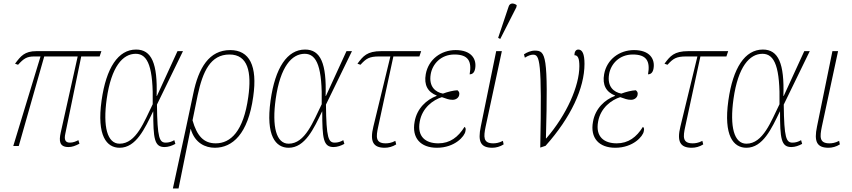

<svg xmlns="http://www.w3.org/2000/svg" viewBox="-20 -825 4816 1085"><path d="M55 0H86L230 -506H419L323 -75C313 -29 315 6 367 6C388 6 406 -1 429 -13L423 -33C409 -26 394 -19 375 -19C348 -19 342 -37 349 -69L439 -506H543L553 -536H186C119 -536 97 -508 65 -465L82 -459C114 -494 131 -506 174 -506H209Z M656 10C749 10 798 -98 845 -195H846C846 -42 852 6 910 6C931 6 953 -2 971 -12L965 -33C950 -24 934 -19 917 -19C881 -19 869 -44 867 -234L1014 -536H983L867 -283H865C871 -466 837 -545 749 -545C648 -545 580 -442 554 -257C526 -57 583 10 656 10ZM656 -13C586 -13 561 -109 583 -266C609 -449 674 -521 747 -521C817 -521 847 -442 843 -236C795 -139 750 -13 656 -13Z M1072 -295 1028 -88 957 240H989L1057 -96H1058C1081 -16 1141 10 1194 10C1293 10 1382 -67 1411 -279C1436 -453 1390 -542 1281 -542C1162 -542 1102 -442 1072 -295ZM1199 -15C1131 -15 1093 -57 1068 -145L1097 -287C1126 -421 1169 -517 1277 -517C1381 -517 1403 -418 1383 -277C1356 -82 1283 -15 1199 -15Z M1611 10C1704 10 1753 -98 1800 -195H1801C1801 -42 1807 6 1865 6C1886 6 1908 -2 1926 -12L1920 -33C1905 -24 1889 -19 1872 -19C1836 -19 1824 -44 1822 -234L1969 -536H1938L1822 -283H1820C1826 -466 1792 -545 1704 -545C1603 -545 1535 -442 1509 -257C1481 -57 1538 10 1611 10ZM1611 -13C1541 -13 1516 -109 1538 -266C1564 -449 1629 -521 1702 -521C1772 -521 1802 -442 1798 -236C1750 -139 1705 -13 1611 -13Z M2154 10C2175 10 2199 4 2219 -9L2214 -29C2192 -17 2173 -15 2159 -15C2101 -15 2105 -53 2117 -108L2203 -506H2350L2360 -536H2135C2054 -536 2032 -508 2000 -465L2017 -459C2049 -494 2066 -506 2123 -506H2186L2090 -110C2069 -25 2089 10 2154 10Z M2449 10C2550 10 2606 -55 2610 -83C2614 -98 2610 -105 2605 -108C2569 -50 2523 -15 2457 -15C2386 -15 2336 -52 2352 -138C2366 -217 2429 -261 2477 -276C2503 -267 2517 -261 2538 -261C2558 -261 2573 -274 2575 -289C2578 -303 2572 -309 2565 -315C2542 -314 2510 -306 2483 -296C2441 -304 2402 -335 2414 -406C2424 -464 2472 -517 2548 -517C2627 -517 2647 -478 2634 -405C2650 -405 2661 -415 2665 -437C2675 -492 2643 -542 2555 -542C2472 -542 2401 -489 2386 -406C2375 -345 2397 -305 2448 -285L2447 -283C2391 -262 2336 -213 2323 -137C2306 -45 2357 10 2449 10Z M2807 -605 2898 -784 2900 -796C2884 -808 2861 -811 2854 -787L2795 -611ZM2762 10C2782 10 2806 4 2826 -9L2822 -29C2799 -17 2781 -15 2767 -15C2709 -15 2713 -53 2724 -108L2816 -536H2784L2697 -110C2679 -25 2696 10 2762 10Z M2941 -518 2946 -499C2966 -512 2982 -516 2992 -516C3030 -516 3043 -488 3033 9L3063 -1C3206 -161 3283 -327 3283 -464C3283 -520 3271 -545 3248 -545C3234 -545 3226 -532 3226 -513C3245 -513 3254 -497 3254 -451C3254 -340 3183 -177 3067 -43H3065C3078 -514 3065 -539 3002 -539C2980 -539 2957 -529 2941 -518Z M3457 10C3558 10 3614 -55 3618 -83C3622 -98 3618 -105 3613 -108C3577 -50 3531 -15 3465 -15C3394 -15 3344 -52 3360 -138C3374 -217 3437 -261 3485 -276C3511 -267 3525 -261 3546 -261C3566 -261 3581 -274 3583 -289C3586 -303 3580 -309 3573 -315C3550 -314 3518 -306 3491 -296C3449 -304 3410 -335 3422 -406C3432 -464 3480 -517 3556 -517C3635 -517 3655 -478 3642 -405C3658 -405 3669 -415 3673 -437C3683 -492 3651 -542 3563 -542C3480 -542 3409 -489 3394 -406C3383 -345 3405 -305 3456 -285L3455 -283C3399 -262 3344 -213 3331 -137C3314 -45 3365 10 3457 10Z M3889 10C3910 10 3934 4 3954 -9L3949 -29C3927 -17 3908 -15 3894 -15C3836 -15 3840 -53 3852 -108L3938 -506H4085L4095 -536H3870C3789 -536 3767 -508 3735 -465L3752 -459C3784 -494 3801 -506 3858 -506H3921L3825 -110C3804 -25 3824 10 3889 10Z M4198 10C4291 10 4340 -98 4387 -195H4388C4388 -42 4394 6 4452 6C4473 6 4495 -2 4513 -12L4507 -33C4492 -24 4476 -19 4459 -19C4423 -19 4411 -44 4409 -234L4556 -536H4525L4409 -283H4407C4413 -466 4379 -545 4291 -545C4190 -545 4122 -442 4096 -257C4068 -57 4125 10 4198 10ZM4198 -13C4128 -13 4103 -109 4125 -266C4151 -449 4216 -521 4289 -521C4359 -521 4389 -442 4385 -236C4337 -139 4292 -13 4198 -13Z M4662 10C4682 10 4706 4 4726 -9L4722 -29C4699 -17 4681 -15 4667 -15C4609 -15 4613 -53 4624 -108L4716 -536H4684L4597 -110C4579 -25 4596 10 4662 10Z"/></svg>

Font: Noto Serif Condensed Thin
Style: Italic
Weight: 100
Width: 3
Italic angle: -12°
Designer: Monotype Design Team
Foundry: Monotype Imaging Inc.
Version: Version 2.013